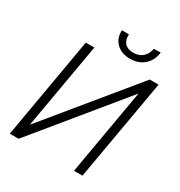

<svg xmlns="http://www.w3.org/2000/svg" viewBox="-202 -1027 1098 1168"><g transform="rotate(30 346.5 -443.0)"><path d="M610.4 -710.9H672.4L548.3 0H488.8L593.8 -603L99.6 0H37.6L161.1 -710.9H221.2L116.2 -108.4ZM585.9 -886.2Q579.1 -826.7 538.1 -792.5Q497.1 -758.3 438 -760.3Q380.4 -761.2 345.7 -795.7Q311 -830.1 314 -886.2L363.3 -885.7Q360.8 -847.2 380.1 -825Q399.4 -802.7 439 -801.8Q480.5 -801.3 505.9 -823.7Q531.2 -846.2 538.6 -885.3Z"/></g></svg>

Font: RobotoInd Light
Style: Italic
Weight: 300
Italic angle: -12°
Designer: Google
Version: Version 2.001151; 2014